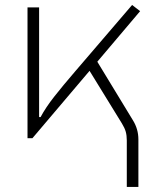

<svg xmlns="http://www.w3.org/2000/svg" viewBox="-20 -547 626 760"><path d="M108.4 0H88.9V-517.6H134.8V-83.5H140.6Q161.6 -122.6 195.1 -165Q228.5 -207.5 277.3 -264.2L502.9 -527.3L534.7 -502.9L365.2 -302.7L505.9 -71.3Q527.8 -36.1 527.8 4.9V192.9H481.9V8.8Q481.9 -10.3 477.8 -25.4Q473.6 -40.5 462.4 -58.6L334.5 -266.6Z"/></svg>

Font: Cascadia Mono NF ExtraLight
Style: Regular
Weight: 200
Monospace: yes
Designer: Aaron Bell
Foundry: Saja Typeworks
Version: Version 2404.023; ttfautohint (v1.8.4)